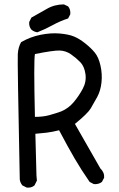

<svg xmlns="http://www.w3.org/2000/svg" viewBox="-20 -842 540 874"><path d="M102 12 82 2Q72 -10 70 -25Q59 -565 61 -596Q63 -627 76 -650Q117 -674 164 -683.5Q211 -693 251.5 -689.5Q292 -686 316.5 -676Q341 -666 368 -644.5Q395 -623 412 -602Q429 -581 437.5 -543Q446 -505 442 -467Q438 -429 422.5 -400.5Q407 -372 393 -348.5Q379 -325 321 -278L437 -75Q456 -57 454 -33L444 -14Q429 -2 407 -4L388 -14Q351 -67 319.5 -121Q288 -175 249 -249Q217 -241 191.5 -238Q166 -235 141 -233L146 -43L148 -20L137 2Q123 14 102 12ZM259 -335Q292 -349 315.5 -377Q339 -405 356.5 -437.5Q374 -470 369 -505Q364 -540 345.5 -559Q327 -578 303.5 -594.5Q280 -611 252 -612Q224 -613 139 -596Q133 -567 139 -310Q176 -310 203.5 -317.5Q231 -325 259 -335ZM150 -695Q135 -697 123 -707Q111 -721 113 -742L123 -762Q158 -781 193 -801.5Q228 -822 271 -822L290 -813Q302 -799 300 -777L290 -758Q253 -746 219.5 -727.5Q186 -709 150 -695Z"/></svg>

Font: Kosefont JP
Style: Regular
Weight: 400
Designer: Nozomi Seto 瀬戸のぞみ
Version: Version 3.00;June 19, 2020